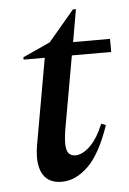

<svg xmlns="http://www.w3.org/2000/svg" viewBox="-46 -596 430 642"><g transform="rotate(-5 169.0 -275.5)"><path d="M136 10Q98 10 79 -13Q60 -36 60 -79Q60 -88 61 -98.5Q62 -109 64 -120L115 -408H44V-416L136 -458L223 -561H233L214 -452H338V-408H206L162 -160Q160 -146 159 -136Q158 -126 158 -118Q158 -94 166 -84Q174 -74 189 -74Q212 -74 237.5 -98Q263 -122 284 -172L299 -166Q267 -72 225 -31Q183 10 136 10Z"/></g></svg>

Font: Spectral Medium
Style: Italic
Weight: 500
Italic angle: -10°
Designer: Jean-Baptiste Levee
Foundry: Production Type
Version: Version 2.001